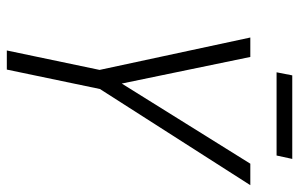

<svg xmlns="http://www.w3.org/2000/svg" viewBox="-177 -700 877 563"><g transform="rotate(90 261.5 -418.5)"><path d="M128 0 185 -272 90 -714H147L225 -337L460 -714H523L241 -273L184 0ZM192 -791 201 -837H446L436 -791Z"/></g></svg>

Font: Noto Sans SemiCondensed Light
Style: Italic
Weight: 300
Width: 4
Italic angle: -12°
Designer: Monotype Design Team
Foundry: Monotype Imaging Inc.
Version: Version 2.013; ttfautohint (v1.8.4.7-5d5b)